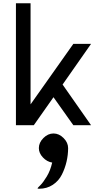

<svg xmlns="http://www.w3.org/2000/svg" viewBox="-20 -770 658 1181"><path d="M78 0V-750H168V-128L431 -500H540L365 -250L540 0H431L309 -172L188 0ZM220 391Q211 391 211 388Q211 386 228 369.5Q245 353 267.5 316Q290 279 301 230Q269 225 244 198.5Q219 172 219 141Q219 107 247 79Q275 51 309 51Q343 51 371 79Q399 107 399 141Q399 182 389.5 223.5Q380 265 360.5 304Q341 343 304.5 367Q268 391 220 391Z"/></svg>

Font: Hermit
Style: Regular
Weight: 400
Designer: Pablo Caro
Version: Version 2.000;PS 002.000;hotconv 1.0.88;makeotf.lib2.5.64775